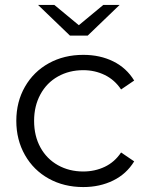

<svg xmlns="http://www.w3.org/2000/svg" viewBox="-20 -752 603 777"><path d="M46 -263Q46 -340 81 -401Q116 -462 177.5 -496Q239 -530 317 -530Q385 -530 438.5 -503.5Q492 -477 523 -426L470 -390Q444 -429 404 -448.5Q364 -468 317 -468Q260 -468 214.5 -442.5Q169 -417 143.5 -370Q118 -323 118 -263Q118 -202 143.5 -155.5Q169 -109 214.5 -83.5Q260 -58 317 -58Q364 -58 404 -77Q444 -96 470 -135L523 -99Q492 -48 438 -21.5Q384 5 317 5Q239 5 177.5 -29Q116 -63 81 -124.5Q46 -186 46 -263ZM464 -732 335 -608H263L134 -732H200L299 -650L398 -732Z"/></svg>

Font: Idrija
Style: Regular
Weight: 400
Designer: Julieta Ulanovsky
Foundry: Julieta Ulanovsky
Version: Version 7.200